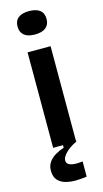

<svg xmlns="http://www.w3.org/2000/svg" viewBox="-140 -775 547 1016"><g transform="rotate(-15 133.0 -267.0)"><path d="M70 0V-523H196V0ZM133 -604Q94 -604 74 -620.5Q54 -637 54 -668Q54 -700 74.5 -716Q95 -732 133 -732Q172 -732 192.5 -716Q213 -700 213 -668Q213 -637 192.5 -620.5Q172 -604 133 -604ZM202 193Q176 197 146 198Q116 199 88.5 192Q61 185 44 166.5Q27 148 27 114Q27 86 41.5 66.5Q56 47 78.5 34Q101 21 124 14V-7H197V0Q160 17 137 40Q114 63 114 81Q114 95 124 102Q134 109 149 111Q164 113 178.5 112Q193 111 202 110Z"/></g></svg>

Font: Bricolage Grotesque 16pt SemiBold
Style: Regular
Weight: 600
Version: Version 1.001;gftools[0.9.33.dev8+g029e19f]